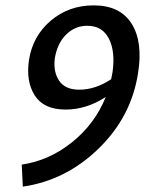

<svg xmlns="http://www.w3.org/2000/svg" viewBox="-20 -685 561 715"><path d="M329 -665Q427 -665 470 -597Q513 -529 494 -412Q469 -250 347 -131.5Q225 -13 65 10L61 -72Q163 -87 248 -155Q333 -223 374 -324Q302 -277 224 -277Q143 -277 109.5 -329.5Q76 -382 88 -462Q102 -551 169 -608Q236 -665 329 -665ZM275 -351Q335 -351 394 -390Q398 -409 399 -416Q410 -493 385.5 -541Q361 -589 305 -589Q259 -589 226 -556Q193 -523 184 -467Q178 -417 200.5 -384Q223 -351 275 -351Z"/></svg>

Font: EauTestInfant Semibold
Style: Italic
Weight: 600
Italic angle: -12°
Designer: Christian Thalmann (Catharsis Fonts)
Version: Version 0.001;PS 000.001;hotconv 1.0.88;makeotf.lib2.5.64775